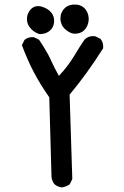

<svg xmlns="http://www.w3.org/2000/svg" viewBox="-20 -813 540 839"><path d="M249.5 5.9Q231.9 3.4 218.8 -7.3L218.3 -7.8L217.8 -8.3Q207 -22 205.1 -39.6V-40L195.3 -387.7Q154.8 -445.8 126.5 -500Q98.1 -555.2 76.7 -613.3L75.7 -615.7L76.7 -617.7L86.4 -637.2L86.9 -638.7L87.9 -639.2Q103.5 -652.3 127.4 -650.4H128.4L129.4 -649.9L148.9 -640.1L150.4 -639.2L151.4 -638.2Q162.6 -621.6 171.9 -606.4Q181.2 -591.3 189 -577.1Q196.8 -563 202.6 -549.8Q218.3 -515.1 237.3 -481.4Q275.4 -521.5 303.7 -567.9Q334 -618.7 349.6 -640.1L350.1 -640.6L350.6 -641.1Q356.9 -647 364.3 -650.4Q371.6 -653.8 379.6 -654.8Q387.7 -655.8 396.5 -654.3H397.5L397.9 -653.8L417.5 -644L418.9 -643.6L419.4 -642.6Q423.8 -637.2 426.5 -631.1Q429.2 -625 430.2 -617.9Q431.2 -610.8 430.7 -603V-601.6L429.7 -600.6Q361.8 -492.7 284.2 -399.4L295.9 -32.2V-30.8L295.4 -29.8L285.6 -9.3L284.7 -7.8L283.7 -6.8Q278.3 -3.4 272.9 -0.7Q267.6 2 262 3.4Q256.3 4.9 250.5 5.9H250ZM152.8 -664.1Q143.6 -666.5 134.3 -671.9Q125 -677.2 116.2 -686.5Q97.7 -704.6 97.7 -729.5Q97.7 -754.4 114.7 -772.5Q132.8 -791.5 161.6 -784.2Q175.3 -780.3 185.8 -773.9Q196.3 -767.6 203.6 -758.8Q218.8 -740.2 216.3 -715.3Q214.8 -703.1 209.7 -693.4Q204.6 -683.6 195.3 -676.8Q186.5 -670.4 176.3 -667.2Q166 -664.1 154.3 -664.1H153.8ZM301.3 -666Q283.7 -668.5 264.2 -686Q259.3 -690.4 255.4 -695.8Q251.5 -701.2 249 -707Q246.6 -712.9 245.4 -719.2Q244.1 -725.6 244.1 -732.4Q244.1 -746.1 249 -757.6Q253.9 -769 263.2 -777.8Q282.2 -794.9 311.5 -793Q321.3 -792.5 329.3 -789.6Q337.4 -786.6 344.2 -781.5Q351.1 -776.4 356 -769Q370.1 -747.6 367.2 -721.7Q363.8 -695.3 346.7 -679.7Q340.8 -674.3 333.7 -671.1Q326.7 -668 318.6 -666.7Q310.5 -665.5 301.3 -666Z"/></svg>

Font: NaikaiFont
Style: SemiBold
Weight: 600
Version: Version 1.89